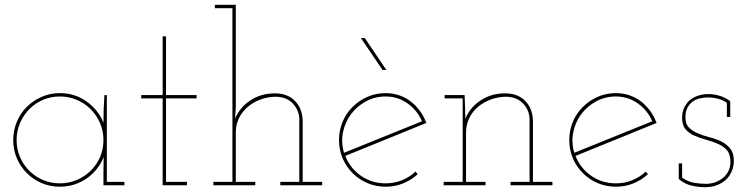

<svg xmlns="http://www.w3.org/2000/svg" viewBox="-20 -770 3101 798"><path d="M497 0H410V-54Q410 -70 410.5 -85.5Q411 -101 411 -117Q400 -90 382 -67.5Q364 -45 340.5 -28.5Q317 -12 288.5 -3Q260 6 229 6Q188 6 153 -9Q118 -24 91.5 -50.5Q65 -77 50 -112Q35 -147 35 -188Q35 -228 50 -264Q65 -300 91.5 -326Q118 -352 153 -367.5Q188 -383 229 -383Q291 -383 339.5 -348.5Q388 -314 410 -260Q410 -289 411 -317.5Q412 -346 414 -375H424V-14H497ZM229 -369Q191 -369 158.5 -355Q126 -341 101.5 -316Q77 -291 63 -258Q49 -225 49 -188Q49 -150 63 -117.5Q77 -85 101.5 -60.5Q126 -36 158.5 -22Q191 -8 229 -8Q266 -8 299 -22Q332 -36 357 -60.5Q382 -85 396 -117.5Q410 -150 410 -188Q410 -225 396 -258Q382 -291 357 -316Q332 -341 299 -355Q266 -369 229 -369Z M757 0H656V-361H567V-375H656V-619H670V-375H797V-361H670V-14H757Z M1041 0H867V-14H946V-736H873V-750H960V-322L957 -277Q977 -324 1021 -353Q1065 -382 1122 -382Q1175 -382 1205.5 -351Q1236 -320 1238 -270V-14H1319V0H1145V-14H1224V-277Q1222 -313 1197.5 -339.5Q1173 -366 1129 -368Q1095 -368 1064.5 -357Q1034 -346 1010.5 -326.5Q987 -307 973.5 -279.5Q960 -252 960 -220V-14H1041Z M1716 -46Q1690 -22 1656 -8Q1622 6 1583 6Q1542 6 1507 -9Q1472 -24 1446 -50Q1419 -77 1404 -112Q1389 -147 1389 -188Q1389 -228 1404 -264Q1419 -300 1446 -326Q1472 -352 1507 -367.5Q1542 -383 1583 -383Q1613 -383 1640.5 -373.5Q1668 -364 1690 -346Q1710 -330 1726 -308Q1742 -286 1752 -259Q1667 -224 1583.5 -190.5Q1500 -157 1415 -122Q1435 -71 1480 -39.5Q1525 -8 1583 -8Q1619 -8 1651 -21Q1683 -34 1707 -57ZM1583 -369Q1538 -369 1500.5 -348.5Q1463 -328 1438.5 -295Q1414 -262 1405.5 -220Q1397 -178 1410 -135Q1491 -168 1572 -200.5Q1653 -233 1734 -266Q1714 -312 1673.5 -340.5Q1633 -369 1583 -369ZM1586 -479H1570Q1547 -512 1525 -545.5Q1503 -579 1480 -612H1496Q1519 -579 1541 -545.5Q1563 -512 1586 -479Z M1998 0H1824V-14H1903V-361H1828V-375H1911L1913 -322Q1913 -309 1913.5 -299.5Q1914 -290 1914 -277Q1934 -324 1978 -353Q2022 -382 2079 -382Q2132 -382 2162.5 -351Q2193 -320 2195 -270V-14H2276V0H2102V-14H2181V-277Q2179 -313 2154.5 -339.5Q2130 -366 2086 -368Q2052 -368 2021.5 -357Q1991 -346 1967.5 -326.5Q1944 -307 1930.5 -279.5Q1917 -252 1917 -220V-14H1998Z M2673 -46Q2647 -22 2613 -8Q2579 6 2540 6Q2499 6 2464 -9Q2429 -24 2403 -50Q2376 -77 2361 -112Q2346 -147 2346 -188Q2346 -228 2361 -264Q2376 -300 2403 -326Q2429 -352 2464 -367.5Q2499 -383 2540 -383Q2570 -383 2597.5 -373.5Q2625 -364 2647 -346Q2667 -330 2683 -308Q2699 -286 2709 -259Q2624 -224 2540.5 -190.5Q2457 -157 2372 -122Q2392 -71 2437 -39.5Q2482 -8 2540 -8Q2576 -8 2608 -21Q2640 -34 2664 -57ZM2540 -369Q2495 -369 2457.5 -348.5Q2420 -328 2395.5 -295Q2371 -262 2362.5 -220Q2354 -178 2367 -135Q2448 -168 2529 -200.5Q2610 -233 2691 -266Q2671 -312 2630.5 -340.5Q2590 -369 2540 -369Z M3002 -28Q2987 -12 2964 -2Q2941 8 2911 8Q2883 8 2854.5 1.5Q2826 -5 2801 -26V-91H2815V-32Q2838 -15 2863.5 -10.5Q2889 -6 2914 -6Q2934 -6 2951.5 -12Q2969 -18 2984 -30Q2998 -41 3007 -58Q3016 -75 3016 -98Q3016 -129 3001 -146Q2986 -163 2964 -172Q2942 -182 2915.5 -189Q2889 -196 2867 -206Q2845 -215 2830 -232Q2815 -249 2815 -280Q2815 -304 2823.5 -322Q2832 -340 2846 -353Q2861 -366 2882 -372.5Q2903 -379 2922 -379Q2937 -379 2947 -377.5Q2957 -376 2974 -371Q2986 -367 2996.5 -361.5Q3007 -356 3015 -349V-284H3001V-343Q2983 -355 2962.5 -360Q2942 -365 2919 -365Q2906 -365 2889 -361Q2872 -357 2859 -348Q2846 -338 2837.5 -322.5Q2829 -307 2829 -285Q2828 -256 2843 -240.5Q2858 -225 2880 -216Q2903 -206 2929 -199.5Q2955 -193 2978 -182Q3000 -171 3015 -152.5Q3030 -134 3030 -101Q3030 -82 3023 -62.5Q3016 -43 3002 -28Z"/></svg>

Font: Josefin Slab Thin
Style: Regular
Weight: 100
Designer: Santiago Orozco
Foundry: Typemade
Version: Version 2.000